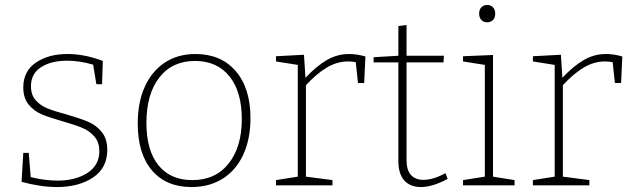

<svg xmlns="http://www.w3.org/2000/svg" viewBox="-20 -748 2547 775"><path d="M249 -286Q304 -270 336 -256.5Q368 -243 390.5 -215.5Q413 -188 413 -143Q413 -70 355.5 -31.5Q298 7 209 7Q145 7 67 -14L74 -131H96L104 -33Q162 -19 212 -19Q285 -19 333 -50Q381 -81 381 -138Q381 -174 361 -197Q341 -220 312 -232Q283 -244 234 -258Q181 -273 149.5 -286Q118 -299 96 -325.5Q74 -352 74 -395Q74 -461 125 -495.5Q176 -530 252 -530Q322 -530 395 -502L392 -408H369L356 -487Q302 -503 251 -503Q187 -503 146 -477Q105 -451 105 -400Q105 -365 124 -343.5Q143 -322 171.5 -310.5Q200 -299 249 -286Z M991 -271Q991 -188 962.5 -125Q934 -62 880 -27.5Q826 7 753 7Q651 7 593.5 -60Q536 -127 536 -250Q536 -335 564.5 -398Q593 -461 645.5 -495.5Q698 -530 769 -530Q872 -530 931.5 -461Q991 -392 991 -271ZM571 -252Q571 -141 619.5 -81Q668 -21 756 -21Q850 -21 903 -88Q956 -155 956 -267Q956 -378 906 -440Q856 -502 767 -502Q675 -502 623 -435Q571 -368 571 -252Z M1455 -520 1450 -413H1425L1416 -497Q1401 -500 1385 -500Q1341 -500 1299.5 -475.5Q1258 -451 1215 -404V-35L1322 -21V0H1094V-21L1182 -35V-486L1094 -500V-521L1207 -527L1213 -434Q1257 -481 1299 -505.5Q1341 -530 1389 -530Q1421 -530 1455 -520Z M1787 -26Q1726 7 1679 7Q1636 7 1612 -19.5Q1588 -46 1588 -98V-496H1488V-517L1588 -523V-643L1621 -647V-523H1772L1770 -496H1621V-102Q1621 -61 1639 -41.5Q1657 -22 1689 -22Q1729 -22 1778 -49Z M1970 -526V-35L2057 -21V0H1849V-21L1937 -35V-486L1849 -500V-521ZM1914 -693Q1914 -709 1923 -718.5Q1932 -728 1947 -728Q1961 -728 1970 -718.5Q1979 -709 1979 -693Q1979 -676 1969.5 -667Q1960 -658 1946 -658Q1932 -658 1923 -667.5Q1914 -677 1914 -693Z M2492 -520 2487 -413H2462L2453 -497Q2438 -500 2422 -500Q2378 -500 2336.5 -475.5Q2295 -451 2252 -404V-35L2359 -21V0H2131V-21L2219 -35V-486L2131 -500V-521L2244 -527L2250 -434Q2294 -481 2336 -505.5Q2378 -530 2426 -530Q2458 -530 2492 -520Z"/></svg>

Font: Bitter Pro ExtraLight
Style: Regular
Weight: 275
Designer: Sol Matas, and Bitter project Authors
Foundry: Sol Matas
Version: Version 1.010